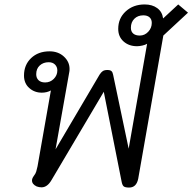

<svg xmlns="http://www.w3.org/2000/svg" viewBox="-20 -834 866 864"><path d="M527 -18 447 -421 212 -24Q193 9 167 9Q156 9 145 5Q124 -5 124 -22Q124 -31 132 -42Q140 -52 143 -62Q146 -72 149 -86L209 -427Q191 -417 168 -417Q135 -417 111.5 -438Q88 -459 88 -494Q88 -542 120 -572.5Q152 -603 203 -603Q242 -603 267.5 -579.5Q293 -556 293 -524Q293 -515 292 -511L230 -162L428 -498Q435 -509 442.5 -514Q450 -519 463 -519Q476 -519 481.5 -514Q487 -509 489 -498L559 -165L642 -637Q634 -632 620.5 -629Q607 -626 597 -626Q560 -626 536 -647.5Q512 -669 512 -704Q512 -752 546 -783Q580 -814 631 -814Q665 -814 687.5 -797.5Q710 -781 714 -751L782 -814L826 -777L715 -674L602 -30Q594 10 561 10Q543 10 536.5 4.5Q530 -1 527 -18ZM663 -731Q663 -747 653 -756Q643 -765 625 -765Q600 -765 584.5 -749.5Q569 -734 569 -709Q569 -692 579.5 -683Q590 -674 609 -674Q631 -674 647 -691Q663 -708 663 -731ZM238 -517Q238 -533 227.5 -543.5Q217 -554 199 -554Q175 -554 159 -539.5Q143 -525 143 -500Q143 -483 153.5 -473Q164 -463 183 -463Q206 -463 222 -479Q238 -495 238 -517Z"/></svg>

Font: Niramit Light
Style: Italic
Weight: 300
Italic angle: -10°
Designer: Katatrad Aksorn Co.,Ltd.
Foundry: Cadson Demak Co.,Ltd.
Version: Version 1.000; ttfautohint (v1.6)